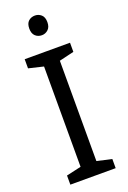

<svg xmlns="http://www.w3.org/2000/svg" viewBox="-172 -971 683 1027"><g transform="rotate(-20 169.5 -457.5)"><path d="M298 0H40V-52L124 -71V-642L40 -662V-714H298V-662L214 -642V-71L298 -52ZM171 -915Q191 -915 206.5 -901.5Q222 -888 222 -859Q222 -831 206.5 -817Q191 -803 171 -803Q149 -803 134 -817Q119 -831 119 -859Q119 -888 134 -901.5Q149 -915 171 -915Z"/></g></svg>

Font: Go Noto Kurrent-Regular
Style: Regular
Weight: 400
Designer: Monotype Design Team
Foundry: Monotype Imaging Inc.
Version: Version 2.012; ttfautohint (v1.8.4.7-5d5b)